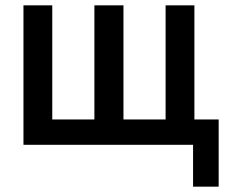

<svg xmlns="http://www.w3.org/2000/svg" viewBox="-20 -543 855 720"><path d="M68 0V-523H176V-95H334V-523H443V-95H601V-523H709V-95H800V157H704V0Z"/></svg>

Font: Raleway
Style: Regular
Weight: 600
Designer: Matt McInerney, Pablo Impallari, Rodrigo Fuenzalida
Foundry: Matt McInerney, Pablo Impallari, Rodrigo Fuenzalida
Version: Version 1.000;PS 001.001;hotconv 1.0.56; ttfautohint (v1.5)